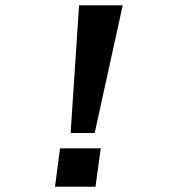

<svg xmlns="http://www.w3.org/2000/svg" viewBox="-20 -706 640 726"><path d="M247 -203 279 -686H444L338 -203ZM188 0 207 -145H361L341 0Z"/></svg>

Font: Chivo Mono SemiBold
Style: Italic
Weight: 600
Italic angle: -8.05°
Monospace: yes
Version: Version 1.008